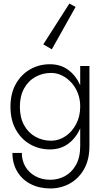

<svg xmlns="http://www.w3.org/2000/svg" viewBox="-20 -832 610 1082"><path d="M50 30Q50 89 77 134.5Q104 180 152.5 205Q201 230 264 230Q322 230 372 203Q422 176 453 122.5Q484 69 484 -10V-460H432V-10Q432 56 407.5 98.5Q383 141 345 161Q307 181 264 181Q216 181 179.5 161Q143 141 123 107Q103 73 103 30ZM39 -230Q39 -156 69 -102Q99 -48 149.5 -19Q200 10 261 10Q321 10 364 -21.5Q407 -53 431.5 -107.5Q456 -162 456 -230Q456 -299 431.5 -353Q407 -407 364 -438.5Q321 -470 261 -470Q200 -470 149.5 -441Q99 -412 69 -358.5Q39 -305 39 -230ZM92 -230Q92 -290 115.5 -333Q139 -376 179.5 -398.5Q220 -421 268 -421Q300 -421 329.5 -406.5Q359 -392 382.5 -366Q406 -340 419 -306Q432 -272 432 -232Q432 -176 409 -132.5Q386 -89 348.5 -64Q311 -39 268 -39Q220 -39 179.5 -61.5Q139 -84 115.5 -127Q92 -170 92 -230ZM272 -554 406 -793 371 -812 224 -582Z"/></svg>

Font: Jost Light
Style: Regular
Weight: 300
Version: Version 3.710